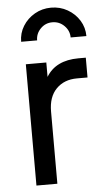

<svg xmlns="http://www.w3.org/2000/svg" viewBox="-55 -814 460 850"><g transform="rotate(-5 175.0 -389.5)"><path d="M72 0H165V-321Q165 -386 200 -421.5Q235 -457 292 -457H339V-545H306Q256 -545 220 -527.5Q184 -510 163 -475V-539H72ZM60 -640H131Q131 -670 152.5 -692Q174 -714 205 -714Q236 -714 258 -692Q280 -670 280 -640H350Q350 -678 330.5 -709.5Q311 -741 278 -760Q245 -779 205 -779Q165 -779 132 -760Q99 -741 79.5 -709.5Q60 -678 60 -640Z"/></g></svg>

Font: Plus Jakarta Sans Medium
Style: Regular
Weight: 500
Designer: Gumpita Rahayu
Foundry: Tokotype
Version: Version 2.004; ttfautohint (v1.8.3)